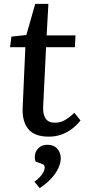

<svg xmlns="http://www.w3.org/2000/svg" viewBox="-20 -692 449 992"><path d="M39 -503 116 -511 162 -672H230L221 -509H370L367 -448H218L203 -142Q201 -101 215.5 -79.5Q230 -58 264 -58Q293 -58 317 -72.5Q341 -87 364 -109L396 -70Q379 -47 353.5 -27.5Q328 -8 298 3Q268 14 232 14Q158 14 126 -25.5Q94 -65 97 -134L111 -448H32ZM185 280 158 247Q173 236 185 223.5Q197 211 204 198Q211 185 211 173Q211 166 207.5 161.5Q204 157 195 154L164 143Q157 124 161.5 104Q166 84 182.5 70Q199 56 225 56Q258 56 276 76.5Q294 97 294 126Q294 149 281.5 176.5Q269 204 244.5 230.5Q220 257 185 280Z"/></svg>

Font: Literata 18pt Medium
Style: Italic
Weight: 500
Italic angle: -2°
Designer: Latin by Veronika Burian and Jose Scaglione. Greek by Irene Vlachou. Cyrillic by Vera Evstafieva
Foundry: TypeTogether
Version: Version 3.103;gftools[0.9.29]